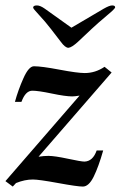

<svg xmlns="http://www.w3.org/2000/svg" viewBox="-20 -677 444 707"><path d="M273 -325Q256 -322 246 -322Q221 -322 171 -332.5Q121 -343 99 -343Q74 -343 59 -302H35Q47 -346 66.5 -389.5Q86 -433 105 -433Q133 -433 199 -420.5Q265 -408 292 -408Q331 -408 365 -431L391 -410L122 -100Q142 -103 158 -103Q181 -103 230 -92.5Q279 -82 291 -82Q322 -83 336 -123H360Q343 -63 325 -26.5Q307 10 285 10Q265 10 194 -3Q123 -16 101 -16Q71 -16 39 -3L27 10L0 -10ZM204 -523 167 -571Q148 -596 121 -625Q102 -645 102 -649Q102 -657 116 -657Q128 -657 145 -645L243 -575L362 -645Q383 -657 393 -657Q404 -657 404 -650Q404 -645 375 -621Q337 -589 318 -571L267 -523Q244 -502 232 -501Q220 -501 204 -523Z"/></svg>

Font: Unna Medium
Style: Italic
Weight: 500
Italic angle: -8.05°
Designer: Jorge de Buen Unna
Foundry: Omnibus-Type
Version: Version 2.008